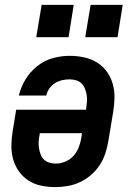

<svg xmlns="http://www.w3.org/2000/svg" viewBox="-20 -756 540 784"><path d="M206 8Q176 8 147.5 2Q119 -4 96 -19Q73 -34 57 -56.5Q41 -79 33.5 -106.5Q26 -134 26.5 -163.5Q27 -193 32 -222L46 -308H331L332 -313Q334 -327 335 -341Q336 -355 334 -368Q332 -381 327 -393.5Q322 -406 313 -415Q304 -424 291 -428Q278 -432 264 -432Q249 -432 233.5 -428.5Q218 -425 204.5 -416.5Q191 -408 181.5 -394.5Q172 -381 169 -366H57Q65 -400 84 -431.5Q103 -463 132 -486Q161 -509 195.5 -518.5Q230 -528 264 -528Q294 -528 322.5 -522Q351 -516 375 -501.5Q399 -487 415.5 -464.5Q432 -442 440 -414.5Q448 -387 447.5 -357.5Q447 -328 442 -298L422 -178Q418 -153 409.5 -128Q401 -103 386.5 -81Q372 -59 351 -41Q330 -23 306 -12Q282 -1 256.5 3.5Q231 8 206 8ZM207 -88Q227 -88 246.5 -96Q266 -104 280 -119.5Q294 -135 301.5 -154.5Q309 -174 312 -193L315 -212H142V-207Q139 -193 138 -179Q137 -165 139 -152Q141 -139 145.5 -126.5Q150 -114 159 -105Q168 -96 181 -92Q194 -88 207 -88ZM460 -604H328L350 -736H481ZM260 -604H128L150 -736H281Z"/></svg>

Font: Iosevka SS04 Oblique
Style: Bold
Weight: 700
Italic angle: -9°
Monospace: yes
Designer: Belleve Invis
Foundry: Belleve Invis
Version: Version 19.0.0; ttfautohint (v1.8.4)